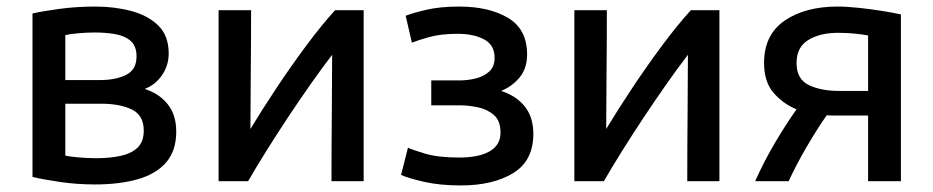

<svg xmlns="http://www.w3.org/2000/svg" viewBox="-20 -552 2844 585"><path d="M269 10Q215 10 163.5 2.5Q112 -5 79 -13V-511Q110 -518 161.5 -525Q213 -532 271 -532Q329 -532 380 -518.5Q431 -505 462.5 -474Q494 -443 494 -389Q494 -353 474 -323.5Q454 -294 421 -281Q465 -267 491 -234.5Q517 -202 517 -151Q517 -93 486.5 -57.5Q456 -22 400 -6Q344 10 269 10ZM179 -308H283Q333 -308 364.5 -324Q396 -340 396 -380Q396 -412 378 -427.5Q360 -443 331 -448Q302 -453 269 -453Q244 -453 217 -450.5Q190 -448 179 -445ZM274 -70Q314 -70 347 -77Q380 -84 399 -102Q418 -120 418 -154Q418 -201 381.5 -218.5Q345 -236 288 -236H179V-78Q190 -75 218.5 -72.5Q247 -70 274 -70Z M646 0V-521H745Q745 -418 744 -325.5Q743 -233 743 -159Q778 -217 822.5 -284Q867 -351 913.5 -413.5Q960 -476 1001 -521H1088V0H990Q990 -106 991 -206.5Q992 -307 992 -385Q962 -346 927.5 -297Q893 -248 857.5 -194.5Q822 -141 790.5 -90.5Q759 -40 736 0Z M1384 13Q1320 13 1272 2Q1224 -9 1202 -19L1223 -102Q1235 -96 1275 -84Q1315 -72 1379 -72Q1439 -72 1472 -91Q1505 -110 1505 -148Q1505 -184 1485 -201.5Q1465 -219 1436.5 -225Q1408 -231 1384 -231H1294V-307H1381Q1405 -307 1429.5 -313Q1454 -319 1470.5 -334Q1487 -349 1487 -376Q1487 -415 1455 -432Q1423 -449 1375 -449Q1323 -449 1287.5 -439Q1252 -429 1235 -422L1216 -504Q1239 -513 1280.5 -522.5Q1322 -532 1379 -532Q1470 -532 1528 -497.5Q1586 -463 1586 -386Q1586 -344 1563.5 -316.5Q1541 -289 1507 -275Q1553 -260 1579 -227.5Q1605 -195 1605 -144Q1605 -62 1543.5 -24.5Q1482 13 1384 13Z M1730 0V-521H1829Q1829 -418 1828 -325.5Q1827 -233 1827 -159Q1862 -217 1906.5 -284Q1951 -351 1997.5 -413.5Q2044 -476 2085 -521H2172V0H2074Q2074 -106 2075 -206.5Q2076 -307 2076 -385Q2046 -346 2011.5 -297Q1977 -248 1941.5 -194.5Q1906 -141 1874.5 -90.5Q1843 -40 1820 0Z M2281 0Q2308 -61 2342.5 -119Q2377 -177 2407 -219Q2367 -235 2337.5 -268.5Q2308 -302 2308 -360Q2308 -446 2370.5 -489Q2433 -532 2532 -532Q2561 -532 2598 -528Q2635 -524 2669 -518.5Q2703 -513 2725 -508V0H2625V-200H2549Q2533 -200 2520 -200Q2507 -200 2499 -201Q2467 -155 2435.5 -100.5Q2404 -46 2383 0ZM2536 -275H2625V-444Q2615 -446 2590 -449Q2565 -452 2534 -452Q2478 -452 2442.5 -430Q2407 -408 2407 -360Q2407 -311 2444 -293Q2481 -275 2536 -275Z"/></svg>

Font: Ubuntu Sans Medium
Style: Regular
Weight: 500
Designer: Dalton Maag Ltd
Foundry: Dalton Maag Ltd
Version: Version 1.006; ttfautohint (v1.8.4.7-5d5b)